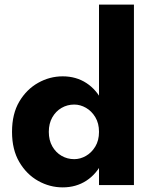

<svg xmlns="http://www.w3.org/2000/svg" viewBox="-20 -800 657 830"><path d="M408 -780V0H559V-780ZM32 -230Q32 -153 63.5 -99.5Q95 -46 145 -18Q195 10 251 10Q309 10 353.5 -19Q398 -48 424 -102Q450 -156 450 -230Q450 -305 424 -358.5Q398 -412 353.5 -441Q309 -470 251 -470Q195 -470 145 -442Q95 -414 63.5 -361Q32 -308 32 -230ZM191 -230Q191 -266 206 -292.5Q221 -319 246 -333.5Q271 -348 301 -348Q327 -348 351.5 -334Q376 -320 392 -293.5Q408 -267 408 -230Q408 -193 392 -166.5Q376 -140 351.5 -126Q327 -112 301 -112Q271 -112 246 -126.5Q221 -141 206 -167.5Q191 -194 191 -230Z"/></svg>

Font: Jost
Style: Bold
Weight: 700
Version: Version 3.710